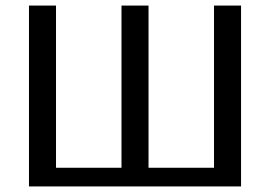

<svg xmlns="http://www.w3.org/2000/svg" viewBox="-20 -669 969 689"><path d="M845 0V-649H748V-67H513V-649H416V-67H181V-649H84V0Z"/></svg>

Font: Gamestation Text
Style: Bold
Weight: 400
Designer: Jonas Hecksher
Foundry: Jonas Hecksher, Playtypeª, e-types AS
Version: Version 1.003